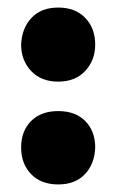

<svg xmlns="http://www.w3.org/2000/svg" viewBox="-20 -478 334 508"><path d="M134 -458Q179.4 -458 205.7 -430.5Q231.9 -403.1 231.9 -360.1Q231.9 -318.4 205.4 -290.2Q179 -262 134 -262Q89.1 -262 62.5 -290Q35.9 -318.1 35.9 -360.1Q37.8 -403.8 63.5 -430.9Q89.1 -458 134 -458ZM134 10Q88.6 10 62.3 -17.3Q35.9 -44.7 35.9 -87.9Q35.9 -131.1 62.1 -157.6Q88.4 -184.1 134 -184.1Q179.7 -184.1 205.8 -157.5Q231.9 -130.9 231.9 -87.9Q230.5 -44.4 204.7 -17.2Q179 10 134 10Z"/></svg>

Font: Autopia
Style: Bold
Weight: 700
Designer: Antoine Gelgon
Foundry: Antoine Gelgon
Version: 001.000